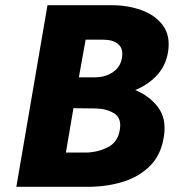

<svg xmlns="http://www.w3.org/2000/svg" viewBox="-20 -720 686 740"><path d="M284 -422 310 -567H378Q416 -567 436 -549.5Q456 -532 450 -497Q444 -461 414.5 -441.5Q385 -422 346 -422ZM263 -303 349 -302Q391 -301 420 -283Q449 -265 442 -221Q435 -173 396.5 -153Q358 -133 312 -132H234ZM501 -373Q551 -393 585.5 -430.5Q620 -468 628 -522Q637 -583 607.5 -622.5Q578 -662 525 -681Q472 -700 410 -700H163L43 0H318Q393 0 456 -20Q519 -40 560.5 -83Q602 -126 612 -196Q622 -264 588.5 -307.5Q555 -351 501 -373Z"/></svg>

Font: Jost* 700 Bold Italic
Style: Bold Italic
Weight: 700
Italic angle: -10°
Version: Version 3.200; ttfautohint (v0.97) -l 8 -r 50 -G 200 -x 14 -